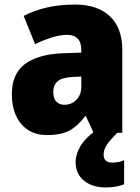

<svg xmlns="http://www.w3.org/2000/svg" viewBox="-20 -583 616 843"><path d="M310 -563Q407 -563 462 -512Q517 -461 517 -363V0H391L357 -73H354Q322 -30 285.5 -10Q249 10 186 10Q115 10 73.5 -38.5Q32 -87 32 -169Q32 -258 88.5 -301Q145 -344 252 -349L337 -352V-362Q337 -398 320.5 -414Q304 -430 275 -430Q245 -430 209 -419Q173 -408 134 -389L84 -513Q129 -537 185.5 -550Q242 -563 310 -563ZM299 -245Q253 -243 233.5 -226.5Q214 -210 214 -179Q214 -150 227.5 -136.5Q241 -123 263 -123Q294 -123 315.5 -145Q337 -167 337 -202V-247ZM435 96Q435 131 474 131Q487 131 501.5 128Q516 125 525 120V226Q511 232 490.5 236Q470 240 444 240Q385 240 348.5 210Q312 180 312 128Q312 94 334 57Q356 20 417 -22L495 0Q462 33 448.5 53.5Q435 74 435 96Z"/></svg>

Font: Noto Sans Gujarati SemiCondensed Black
Style: Regular
Weight: 900
Width: 4
Designer: Jelle Bosma - Monotype Design Team, Universal Thirst
Foundry: Monotype Imaging Inc.
Version: Version 2.106; ttfautohint (v1.8.4.7-5d5b)